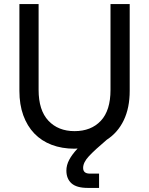

<svg xmlns="http://www.w3.org/2000/svg" viewBox="-20 -720 730 940"><path d="M345 8Q283 8 233 -11Q183 -30 148 -66.5Q113 -103 94 -155.5Q75 -208 75 -275V-700H169V-280Q169 -180 217 -129Q265 -78 345 -78Q426 -78 473.5 -128.5Q521 -179 521 -280V-700H615V-275Q615 -192 586 -131.5Q557 -71 503 -36Q444 14 415.5 44.5Q387 75 387 102Q387 130 420 130H465V200H410Q355 200 330 177.5Q305 155 305 115Q305 89 318.5 63Q332 37 360 7Q356 7 352.5 7.5Q349 8 345 8Z"/></svg>

Font: PT Root UI Medium
Style: Regular
Weight: 500
Designer: Vitaly Kuzmin
Foundry: ParaType Ltd.
Version: Version 2.001G